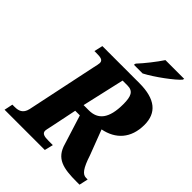

<svg xmlns="http://www.w3.org/2000/svg" viewBox="-274 -1066 1201 1201"><g transform="rotate(45 327.0 -465.5)"><path d="M356 -771H433C501 -806 611 -888 638 -921L641 -931H475C446 -887 395 -822 359 -784ZM-17 0H339L353 -57H315C281 -57 255 -61 255 -87C255 -94 258 -106 264 -133L300 -308H341L401 -117C429 -14 502 0 621 0H646L659 -59H645C614 -59 591 -88 562 -177L499 -342C602 -362 669 -432 669 -552C669 -657 604 -714 461 -714H134L121 -657H137C175 -657 198 -654 198 -628C198 -621 195 -606 188 -576L91 -114C80 -65 48 -57 15 -57H-5ZM312 -370 376 -651H419C470 -651 484 -619 484 -550C484 -422 439 -370 358 -370Z"/></g></svg>

Font: Noto Serif SemiCondensed Extra
Style: Italic
Weight: 800
Width: 4
Italic angle: -12°
Designer: Monotype Design Team
Foundry: Monotype Imaging Inc.
Version: Version 1.901